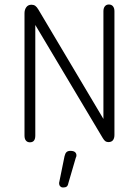

<svg xmlns="http://www.w3.org/2000/svg" viewBox="-20 -625 617 854"><path d="M440 -96 151 -582Q144 -594 137 -599Q130 -604 120 -604Q105 -604 97 -593Q89 -582 89 -566V-22Q89 -7 95.5 0.5Q102 8 113 8Q125 8 131 0.5Q137 -7 137 -22V-514L437 -11Q443 -1 448.5 3Q454 7 462 7Q476 7 482.5 -1.5Q489 -10 489 -25V-575Q489 -589 482.5 -597Q476 -605 464 -605Q453 -605 446.5 -597Q440 -589 440 -575ZM267 70 244 183Q243 185 243 187.5Q243 190 243 192Q243 199 248 204Q253 209 260 209Q271 209 276.5 205Q282 201 284 190L317 77Q320 72 320 66Q320 57 313.5 51.5Q307 46 293 46Q282 46 276 51.5Q270 57 267 70Z"/></svg>

Font: Beiruti Light
Style: Regular
Weight: 300
Designer: Arlette Boutros
Foundry: Boutros
Version: Version 1.41